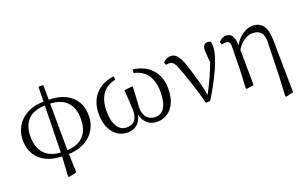

<svg xmlns="http://www.w3.org/2000/svg" viewBox="-98 -1130 2861 1802"><g transform="rotate(-20 1332.5 -229.5)"><path d="M342 217 330 210 342 14Q203 10 125 -61.5Q47 -133 47 -253Q47 -367 124 -444Q208 -527 354 -529L357 -676H405L406 -529Q551 -527 631 -454Q708 -384 708 -262Q708 -148 633 -73Q552 10 410 14L416 200ZM343 -25 353 -490Q240 -489 181 -426Q126 -367 126 -262Q126 -149 185 -88Q241 -30 343 -25ZM409 -25Q517 -28 573 -90Q628 -150 628 -258Q628 -368 571.5 -427Q515 -486 406 -490Z M1000 14Q918 14 863 -47Q801 -117 801 -242Q801 -360 867 -436Q933 -512 1053 -527L1057 -492Q879 -455 879 -238Q879 -137 917 -82Q951 -34 1006 -34Q1116 -34 1116 -165Q1116 -187 1112 -249Q1107 -324 1105 -370L1182 -379L1190 -374Q1189 -333 1183 -252Q1178 -187 1178 -167Q1178 -102 1211 -67Q1242 -34 1294 -34Q1348 -34 1380 -79Q1417 -131 1417 -237Q1417 -455 1239 -492L1243 -527Q1362 -512 1429 -437Q1496 -362 1496 -246Q1496 -117 1433 -47Q1377 14 1294 14Q1239 14 1200 -17Q1160 -50 1145 -111Q1131 -48 1092 -16Q1055 14 1000 14Z M1781 2Q1754 -117 1682 -320Q1670 -353 1664 -370Q1645 -423 1628 -443.5Q1611 -464 1584 -464Q1572 -464 1552 -460L1542 -485Q1574 -523 1620 -523Q1658 -523 1685.5 -490Q1713 -457 1738 -379Q1801 -184 1823 -61Q1913 -235 1950 -343Q1941 -432 1941 -461Q1941 -528 1990 -528Q2011 -528 2022 -517Q2027 -497 2027 -472Q2027 -394 1963 -253Q1910 -136 1825 1Z M2511 207 2503 198 2513 7 2523 -333Q2527 -462 2414 -462Q2370 -462 2326 -431Q2282 -400 2256 -352L2260 0L2188 11L2180 2L2189 -182L2193 -408Q2193 -439 2183 -452.5Q2173 -466 2148 -466Q2135 -466 2109 -462L2100 -487Q2130 -526 2172 -526Q2213 -526 2232 -497Q2253 -467 2256 -399Q2284 -457 2340 -494Q2390 -528 2437 -528Q2574 -528 2578 -341L2585 189Z"/></g></svg>

Font: Cactus Classical Serif
Style: Regular
Weight: 400
Designer: Henry Chan (via Glyphwiki)、田海東、宇文滿月
Foundry: Moonlit Owen
Version: Version 1.000